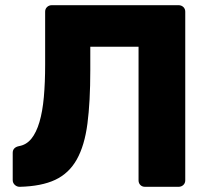

<svg xmlns="http://www.w3.org/2000/svg" viewBox="-20 -720 803 740"><path d="M539 0Q528 0 521 -7Q514 -14 514 -25V-540H328V-449Q328 -328 317 -243.5Q306 -159 276 -105.5Q246 -52 193 -27Q140 -2 56 0Q45 0 37 -7.5Q29 -15 29 -26V-131Q29 -152 54 -157Q82 -162 101 -185.5Q120 -209 132 -249.5Q144 -290 149 -346Q154 -402 154 -472V-675Q154 -686 161.5 -693Q169 -700 180 -700H668Q679 -700 686.5 -693Q694 -686 694 -675V-25Q694 -14 686.5 -7Q679 0 668 0Z"/></svg>

Font: Fz Rubik
Style: Bold
Weight: 700
Designer: Hubert and Fischer
Foundry: Hubert and Fischer
Version: Vit hóa bi FontZin.com